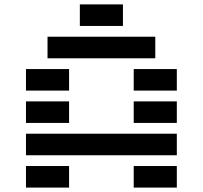

<svg xmlns="http://www.w3.org/2000/svg" viewBox="-20 -850 919 870"><path d="M585.9 0V-97.7H781.2V0ZM341.8 -732.4V-830.1H537.1V-732.4ZM683.6 -683.6V-585.9H195.3V-683.6ZM97.7 -439.5V-537.1H293V-439.5ZM585.9 -439.5V-537.1H781.2V-439.5ZM97.7 -293V-390.6H293V-293ZM585.9 -293V-390.6H781.2V-293ZM781.2 -244.1V-146.5H97.7V-244.1ZM97.7 0V-97.7H293V0Z"/></svg>

Font: Trigram
Style: Regular
Weight: 400
Designer: GGBotNet
Foundry: GGBotNet
Version: 1.05